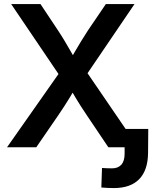

<svg xmlns="http://www.w3.org/2000/svg" viewBox="-20 -748 785 975"><path d="M15.6 0 310.5 -419.9V-322.8L36.6 -727.5H185.5L274.4 -593.8Q293.5 -564.9 308.3 -540Q323.2 -515.1 336.9 -491Q350.6 -466.8 365.7 -440.9H334.5Q349.6 -466.8 363.5 -491Q377.4 -515.1 392.8 -540Q408.2 -564.9 426.8 -593.8L517.6 -727.5H663.1L392.6 -329.1V-422.9L681.6 0H530.3L419.9 -164.1Q402.8 -189.5 389.4 -210.4Q376 -231.4 363.8 -252Q351.6 -272.5 337.9 -295.9H359.9Q346.7 -272.9 334 -252.4Q321.3 -231.9 307.9 -210.7Q294.4 -189.5 276.9 -164.1L164.1 0ZM558.6 207Q542 207 526.1 206.3Q510.3 205.6 494.6 204.1L498 105Q510.3 106 523.7 106.4Q537.1 106.9 549.3 106.9Q579.1 106.9 595.9 88.6Q612.8 70.3 612.8 32.2V0H567.9V-93.3H732.9L731.9 28.3Q731 116.7 686.8 161.9Q642.6 207 558.6 207Z"/></svg>

Font: Inter 24pt SemiBold
Style: Regular
Weight: 600
Designer: Rasmus Andersson
Foundry: rsms
Version: Version 4.001;git-66647c0bb